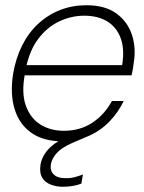

<svg xmlns="http://www.w3.org/2000/svg" viewBox="-20 -528 550 734"><path d="M216 12Q147 12 101 -19.5Q55 -51 36.5 -109Q18 -167 30 -245Q40 -305 64.5 -354Q89 -403 126.5 -437.5Q164 -472 210.5 -490Q257 -508 310 -508Q382 -508 425 -476.5Q468 -445 484.5 -394.5Q501 -344 491 -286Q490 -275 488 -264Q486 -253 483 -240H62L69 -279H447Q457 -341 441 -383Q425 -425 389.5 -446.5Q354 -468 302 -468Q253 -468 207 -446.5Q161 -425 127 -380.5Q93 -336 79 -267L76 -249Q61 -174 78.5 -125Q96 -76 134.5 -52Q173 -28 224 -28Q286 -28 332.5 -58.5Q379 -89 408 -142H453Q432 -98 398 -63Q364 -28 318.5 -8Q273 12 216 12ZM220 186Q197 186 175 178Q153 170 141.5 151.5Q130 133 135 100Q139 79 151.5 59.5Q164 40 188 22Q212 4 250 -12L312 -37L323 -10L255 19Q215 37 197.5 56.5Q180 76 175 97Q170 123 184.5 138Q199 153 228 153Q247 154 264.5 149.5Q282 145 297 139L291 174Q276 180 257.5 183Q239 186 220 186Z"/></svg>

Font: DM Sans 36pt ExtraLight
Style: Italic
Weight: 250
Italic angle: -10°
Designer: Colophon Foundry, Jonny Pinhorn
Foundry: Colophon Foundry
Version: Version 4.004;gftools[0.9.30]